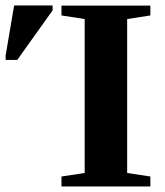

<svg xmlns="http://www.w3.org/2000/svg" viewBox="-56 -675 598 695"><path d="M404.3 -48.8 488.3 -36.1V0H166.5V-36.1L250.5 -48.8V-606L166.5 -619.1V-654.8H488.3V-619.1L404.3 -606ZM-35.6 -458V-474.1L-4.9 -655.3H134.3V-637.2L6.3 -458Z"/></svg>

Font: Tinos
Style: Bold
Weight: 700
Designer: Steve Matteson
Foundry: Monotype Imaging Inc.
Version: Version 1.23